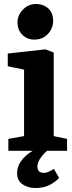

<svg xmlns="http://www.w3.org/2000/svg" viewBox="-20 -758 363 965"><path d="M22 0V-60L101 -74V-408L19 -425V-489L208 -510L250 -494V-74L317 -60V0ZM152 -559Q117 -559 92.5 -583Q68 -607 68 -645Q68 -682 95.5 -710Q123 -738 161 -738Q197 -738 222 -716Q247 -694 247 -653Q247 -616 221 -587.5Q195 -559 152 -559ZM158 187Q121 187 93.5 168.5Q66 150 66 113Q66 81 83 56Q100 31 124.5 13Q149 -5 173 -16H237Q222 -6 206 9.5Q190 25 179 43.5Q168 62 168 80Q168 92 175 101.5Q182 111 201 111Q212 111 225 105Q238 99 251 91L277 136Q264 152 233.5 169.5Q203 187 158 187Z"/></svg>

Font: Faustina ExtraBold
Style: Regular
Weight: 800
Designer: Alfonso Garcia
Foundry: http://www.omnibus-type.com
Version: Version 1.200